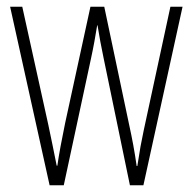

<svg xmlns="http://www.w3.org/2000/svg" viewBox="-20 -549 571 569"><path d="M287 -377 365 0H405L521 -529H485L406 -163C398 -125 395 -109 387 -57H385C379 -100 371 -142 363 -178L289 -529H248L173 -184C164 -141 154 -88 150 -58H148C140 -98 132 -138 123 -180L46 -529H10L127 0H169L250 -377C257 -409 263 -443 268 -474H269C274 -443 280 -410 287 -377Z"/></svg>

Font: Noto Sans Kannada ExtraCondensed ExtraLight
Style: Regular
Weight: 200
Width: 2
Designer: Jelle Bosma - Monotype Design Team
Foundry: Monotype Imaging Inc.
Version: Version 2.005